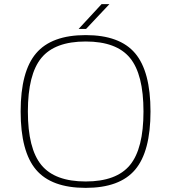

<svg xmlns="http://www.w3.org/2000/svg" viewBox="-20 -890 829 930"><path d="M395 20Q229 20 154.5 -68Q80 -156 80 -350Q80 -544 155 -632Q230 -720 395 -720Q560 -720 634.5 -632Q709 -544 709 -350Q709 -156 634.5 -68Q560 20 395 20ZM609.5 -609.5Q544 -689 395 -689Q246 -689 180.5 -609.5Q115 -530 115 -350Q115 -170 180.5 -90.5Q246 -11 395 -11Q544 -11 609.5 -90.5Q675 -170 675 -350Q675 -530 609.5 -609.5ZM361 -750 472 -870H510L397 -750Z"/></svg>

Font: Fivo Sans Thin
Style: Regular
Weight: 250
Foundry: Alexander Slobzheninov
Version: 1.0